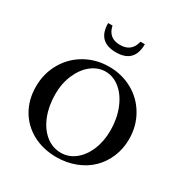

<svg xmlns="http://www.w3.org/2000/svg" viewBox="-208 -1085 1213 1263"><g transform="rotate(30 399.0 -453.5)"><path d="M389.2 -779.8Q249.5 -779.8 249.5 -921.4H282.7Q300.3 -835.4 388.2 -835.4Q476.1 -835.4 495.1 -921.4H528.3Q528.3 -779.8 389.2 -779.8ZM394 13.2Q293.5 13.2 214.1 -29.5Q134.8 -72.3 90.8 -148.7Q46.9 -225.1 46.9 -322.3Q46.9 -423.3 94.5 -504.9Q142.1 -586.4 222.9 -631.3Q303.7 -676.3 400.9 -676.3Q498.5 -676.3 578.6 -631.3Q658.7 -586.4 704.8 -506.3Q751 -426.3 751 -327.6Q751 -255.9 724.9 -192.9Q698.7 -129.9 652.3 -84.5Q606 -39.1 539.1 -12.9Q472.2 13.2 394 13.2ZM406.2 -26.4Q464.4 -26.4 512.5 -64Q560.5 -101.6 588.4 -168Q616.2 -234.4 616.2 -315.9Q616.2 -404.3 586.9 -478.3Q557.6 -552.2 506.8 -594.5Q456.1 -636.7 396 -636.7Q339.8 -636.7 291 -599.4Q242.2 -562 212.2 -494.1Q182.1 -426.3 182.1 -344.2Q182.1 -254.9 210.4 -182.4Q238.8 -109.9 290 -68.1Q341.3 -26.4 406.2 -26.4Z"/></g></svg>

Font: Elstob 8pt Medium
Style: Regular
Weight: 500
Designer: Peter S. Baker
Version: Version 1.015